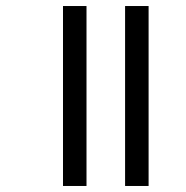

<svg xmlns="http://www.w3.org/2000/svg" viewBox="-20 -617 617 637"><path d="M395 0H473V-597H395ZM189 0H267V-597H189Z"/></svg>

Font: Noto Sans Gujarati UI SemiCondensed
Style: Regular
Weight: 400
Width: 4
Designer: Jelle Bosma - Monotype Design Team, Universal Thirst
Foundry: Monotype Imaging Inc.
Version: Version 2.106